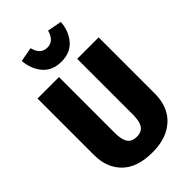

<svg xmlns="http://www.w3.org/2000/svg" viewBox="-280 -1032 1146 1146"><g transform="rotate(-45 292.5 -459.5)"><path d="M551 -218Q551 -150 522.5 -97Q494 -44 436 -13Q378 18 293 18Q166 18 100.5 -46Q35 -110 35 -218V-695H216V-224Q216 -167 234 -140.5Q252 -114 293 -114Q334 -114 352 -141Q370 -168 370 -224V-695H551ZM127 -920 218 -937Q235 -868 292 -868Q321 -868 339.5 -886.5Q358 -905 366 -937L457 -920Q451 -846 409 -797.5Q367 -749 292 -749Q217 -749 175 -797.5Q133 -846 127 -920Z"/></g></svg>

Font: Fira Sans Condensed ExtraBold
Style: Regular
Weight: 800
Width: 3
Designer: Carrois Corporate & Edenspiekermann AG
Foundry: Carrois Corporate GbR & Edenspiekermann AG
Version: Version 4.203